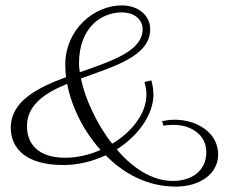

<svg xmlns="http://www.w3.org/2000/svg" viewBox="-20 -595 878 712"><path d="M586 -129C597 -131 610 -132 624 -132C686 -132 745 -97 745 -31C745 43 686 76 621 76C542 76 470 26 413 -41C495 -93 549 -172 549 -244C549 -270 543 -290 541 -297L516 -291C516 -286 523 -270 523 -244C523 -175 470 -106 396 -62C337 -137 295 -231 280 -304C403 -349 537 -386 537 -487C537 -536 495 -575 431 -575C331 -575 222 -488 222 -354C222 -339 223 -324 225 -309C117 -269 20 -219 20 -121C20 -45 76 17 215 17C271 17 324 3 372 -19C440 50 528 97 632 97C722 97 789 49 789 -22C789 -104 709 -151 628 -151C613 -151 597 -149 581 -146ZM229 -284C245 -201 288 -111 353 -39C312 -21 266 -10 222 -10C122 -10 80 -61 80 -127C80 -206 146 -250 229 -284ZM509 -487C509 -405 394 -369 276 -327C274 -339 273 -350 273 -360C273 -495 358 -549 431 -549C485 -549 509 -517 509 -487Z"/></svg>

Font: Parisienne
Style: Regular
Weight: 400
Designer: Astigmatic (AOETI)
Foundry: Astigmatic (AOETI)
Version: Version 1.000